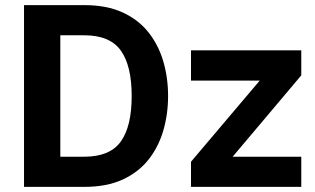

<svg xmlns="http://www.w3.org/2000/svg" viewBox="-20 -729 1230 749"><path d="M725.1 -414.6V-532.7H1155.3V-435.1L887.7 -117.7H1155.3V0H725.1V-98.1L993.2 -414.6ZM635.7 -354.5Q635.7 -284.2 617.2 -220.2Q598.6 -156.2 559.6 -106.7Q520.5 -57.1 458.5 -28.6Q396.5 0 309.1 0H73.7V-709H309.1Q396.5 -709 458.5 -680.4Q520.5 -651.9 559.6 -602.3Q598.6 -552.7 617.2 -489Q635.7 -425.3 635.7 -354.5ZM493.7 -354.5Q493.7 -472.7 451.2 -532Q408.7 -591.3 309.1 -591.3H215.3V-117.7H309.1Q408.7 -117.7 451.2 -176.8Q493.7 -235.8 493.7 -354.5Z"/></svg>

Font: Estedad-FD Bold
Style: Regular
Weight: 700
Designer: Amin Abedi
Version: Version 7.3